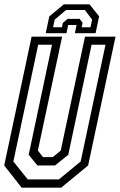

<svg xmlns="http://www.w3.org/2000/svg" viewBox="-22 -870 556 890"><path d="M78.5 0 -2.5 -103 124.5 -700H266L153.5 -172L177.5 -141.5H222.5L259.5 -172L372 -700H513.5L386.5 -103L261.5 0ZM106.5 -38.5H251L352 -121.5L467 -662.5H402.5L294.5 -152.5L233 -103H151.5L111 -152.5L219 -662.5H155L40 -121.5ZM393 -850 437.5 -794 421 -716H325L333 -754H294L286 -716H190L206.5 -794L274 -850ZM371.5 -823.5H284L231.5 -779L224 -743.5H265L269.5 -764L291 -782.5H347.5L361 -764L356.5 -743.5H397.5L405 -779Z"/></svg>

Font: Tourney Condensed Regular
Style: Italic
Weight: 400
Width: 3
Italic angle: -12°
Designer: Tyler Finck
Foundry: Etcetera Type Co
Version: Version 1.010; ttfautohint (v1.8.3)